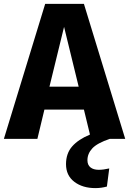

<svg xmlns="http://www.w3.org/2000/svg" viewBox="-31 -713 663 986"><path d="M418 110Q418 134 433.5 146.5Q449 159 476 159Q500 159 530 152L518 245Q489 253 459 253Q393 253 350.5 220.5Q308 188 308 130Q308 75 339.5 39Q371 3 431 -22L400 -150H197L161 0H-11L201 -693H400L612 0H533Q468 22 443 49Q418 76 418 110ZM373 -268 298 -575 223 -268Z"/></svg>

Font: Fira Mono
Style: Bold
Weight: 700
Monospace: yes
Designer: Carrois Corporate & Edenspiekermann AG
Foundry: Carrois Corporate GbR & Edenspiekermann AG
Version: Version 3.206